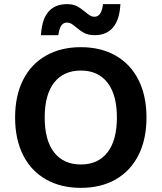

<svg xmlns="http://www.w3.org/2000/svg" viewBox="-20 -898 781 928"><path d="M688 -330Q688 -225 649.5 -148.5Q611 -72 539.5 -31Q468 10 371 10Q274 10 202 -31Q130 -72 91.5 -148.5Q53 -225 53 -330Q53 -435 91.5 -511.5Q130 -588 202 -629Q274 -670 371 -670Q468 -670 539.5 -629Q611 -588 649.5 -511.5Q688 -435 688 -330ZM196 -330Q196 -220 241.5 -161.5Q287 -103 371 -103Q454 -103 499.5 -161.5Q545 -220 545 -330Q545 -440 499.5 -498.5Q454 -557 371 -557Q287 -557 241.5 -498.5Q196 -440 196 -330ZM437 -728Q408 -728 388.5 -738Q369 -748 348 -766Q334 -778 324.5 -783.5Q315 -789 304 -789Q286 -789 276 -774Q266 -759 262 -728H178Q186 -878 304 -878Q333 -878 352 -868Q371 -858 392 -840Q407 -828 416 -822.5Q425 -817 436 -817Q454 -817 464 -832Q474 -847 478 -878H562Q558 -803 526.5 -765.5Q495 -728 437 -728Z"/></svg>

Font: Work Sans SemiBold
Style: Regular
Weight: 600
Designer: Wei Huang
Foundry: Wei Huang
Version: Version 1.500